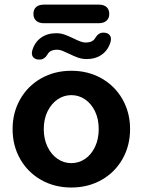

<svg xmlns="http://www.w3.org/2000/svg" viewBox="-20 -810 624 840"><path d="M35.1 -245.4Q35.1 -317.4 68.3 -375.7Q101.4 -434 160 -467.2Q218.7 -500.4 292.1 -500.4Q365.5 -500.4 424.2 -467.2Q482.8 -434 515.9 -375.7Q549.1 -317.4 549.1 -245.4Q549.1 -172.6 515.9 -114.3Q482.8 -56 424.2 -22.8Q365.5 10.4 292.1 10.4Q218.7 10.4 160 -22.8Q101.4 -56 68.3 -114.3Q35.1 -172.6 35.1 -245.4ZM411.9 -245.4Q411.9 -289.3 395.7 -323Q379.5 -356.6 352.2 -375.2Q324.8 -393.8 292.1 -393.8Q259.3 -393.8 232 -375.2Q204.7 -356.6 188.1 -323Q171.5 -289.3 171.5 -245.4Q171.5 -201.5 188.1 -167.4Q204.7 -133.4 232 -114.8Q259.3 -96.3 292.1 -96.3Q324.8 -96.3 352.2 -114.8Q379.5 -133.4 395.7 -167.4Q411.9 -201.5 411.9 -245.4ZM126.2 -749.1Q126.2 -768.7 138.2 -779.3Q150.3 -789.8 172.3 -789.8H411.9Q433.9 -789.8 446 -779.3Q458 -768.7 458 -749.1Q458 -730.3 446 -719.3Q433.9 -708.4 411.9 -708.4H172.3Q150.3 -708.4 138.2 -719.3Q126.2 -730.3 126.2 -749.1ZM121.2 -589.3Q131.8 -625.3 159.4 -645Q187 -664.7 225.5 -664.7Q244.7 -664.7 261.9 -658.8Q279.1 -652.9 302.5 -641.5Q320.5 -632.6 332.3 -628.3Q344.1 -624 354.9 -624Q369.9 -624 380.8 -629Q391.6 -634.1 397 -644.3L405.1 -655.3Q411.5 -661.9 418.8 -665Q426.1 -668.1 436.3 -667.1Q453 -665.9 460.7 -655.2Q468.4 -644.5 463.8 -627.2Q453.4 -591 425.8 -571.3Q398.1 -551.6 359.5 -551.6Q339.5 -551.6 321.9 -557.7Q304.3 -563.8 281.7 -575Q262.9 -584 251.9 -588.2Q240.9 -592.5 230.1 -592.5Q215.1 -592.5 204.2 -587.5Q193.3 -582.4 187.9 -572Q184.5 -567.6 180.1 -561.2Q173 -554.6 166 -551.5Q159 -548.4 148.6 -549.4Q132 -550.4 124.2 -561.2Q116.4 -572 121.2 -589.3Z"/></svg>

Font: SN Pro Thin
Style: Regular
Weight: 200
Designer: Tobias Whetton
Foundry: Supernotes
Version: Version 1.003;Glyphs 3.3 (3324)